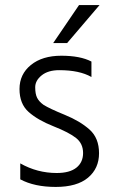

<svg xmlns="http://www.w3.org/2000/svg" viewBox="-20 -732 446 758"><path d="M245 -562H190L292 -712H373ZM60 -24V-87Q127 -49 204 -49Q255 -49 281.5 -70Q308 -91 308 -128Q308 -165 280.5 -187Q253 -209 191 -233.5Q129 -258 93 -290Q57 -322 57 -380.5Q57 -439 102 -475.5Q147 -512 222 -512Q297 -512 341 -489V-428Q294 -455 214 -455Q170 -455 144.5 -434.5Q119 -414 119 -387.5Q119 -361 126.5 -346Q134 -331 152 -318Q176 -303 236 -278.5Q296 -254 333.5 -220.5Q371 -187 371 -127Q371 -67 327.5 -30.5Q284 6 200 6Q116 6 60 -24Z"/></svg>

Font: Hind Mysuru Light
Style: Regular
Weight: 300
Designer: Manushi Parikh, Hitesh Malaviya
Foundry: Indian Type Foundry
Version: Version 0.703;PS 1.0;hotconv 1.0.86;makeotf.lib2.5.63406